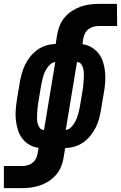

<svg xmlns="http://www.w3.org/2000/svg" viewBox="-75 -755 624 990"><path d="M-55 215V101H37Q51 101 64.5 98Q78 95 90 86.5Q102 78 109 65.5Q116 53 118 40L124 7Q98 4 76 -9Q54 -22 39.5 -41.5Q25 -61 17.5 -85Q10 -109 7 -134.5Q4 -160 6 -186.5Q8 -213 12 -240L27 -330Q31 -353 37.5 -376.5Q44 -400 55 -422.5Q66 -445 82.5 -465Q99 -485 120 -499.5Q141 -514 164.5 -521Q188 -528 212 -528L220 -578Q224 -602 233.5 -624.5Q243 -647 259.5 -666.5Q276 -686 297.5 -699.5Q319 -713 342 -721Q365 -729 388.5 -732Q412 -735 436 -735H528L529 -621H437Q423 -621 409.5 -618Q396 -615 384 -606.5Q372 -598 365 -585.5Q358 -573 355 -560L350 -527Q375 -524 397 -511Q419 -498 434 -478.5Q449 -459 456.5 -435Q464 -411 466.5 -385.5Q469 -360 467.5 -333.5Q466 -307 461 -280L446 -190Q442 -167 436 -143.5Q430 -120 418.5 -97.5Q407 -75 391 -55Q375 -35 354 -20.5Q333 -6 309 1Q285 8 261 8L253 58Q249 82 240 104.5Q231 127 214 146.5Q197 166 176 179.5Q155 193 131.5 201Q108 209 84.5 212Q61 215 37 215ZM264 -85Q276 -86 286.5 -94.5Q297 -103 304 -113.5Q311 -124 316.5 -135.5Q322 -147 325.5 -158.5Q329 -170 332 -182Q335 -194 337 -206L352 -296Q354 -309 355 -322.5Q356 -336 357 -349.5Q358 -363 357.5 -376Q357 -389 354 -401.5Q351 -414 343.5 -424.5Q336 -435 323 -435H322ZM152 -85 210 -435Q198 -434 187.5 -425.5Q177 -417 169.5 -406.5Q162 -396 156.5 -384.5Q151 -373 148 -361.5Q145 -350 142 -338Q139 -326 137 -314L122 -224Q120 -211 118.5 -197.5Q117 -184 116.5 -170.5Q116 -157 116 -144Q116 -131 119 -118.5Q122 -106 130 -95.5Q138 -85 151 -85Z"/></svg>

Font: Iosevka SS18 Heavy
Style: Italic
Weight: 900
Italic angle: -9°
Monospace: yes
Designer: Belleve Invis
Foundry: Belleve Invis
Version: Version 25.1.1; ttfautohint (v1.8.4)